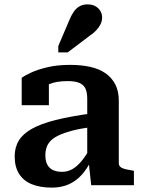

<svg xmlns="http://www.w3.org/2000/svg" viewBox="-20 -845 650 876"><path d="M394 -327V-265Q344 -258 308 -248.5Q272 -239 248 -227.5Q224 -216 211 -202.5Q198 -189 192.5 -172.5Q187 -156 187 -137Q187 -110 196 -93.5Q205 -77 222 -69Q239 -61 263 -61Q288 -61 309.5 -73Q331 -85 351.5 -109.5Q372 -134 393 -172L398 -117Q378 -75 352 -46.5Q326 -18 292.5 -3.5Q259 11 216 11Q163 11 125 -4.5Q87 -20 67 -52Q47 -84 47 -131Q47 -173 66 -204Q85 -235 126.5 -258Q168 -281 234 -297.5Q300 -314 394 -327ZM396 0 384 -112 378 -113V-394Q378 -423 370 -440.5Q362 -458 342.5 -466.5Q323 -475 288 -475Q237 -475 204 -461Q171 -447 157 -431Q152 -437 153 -445.5Q154 -454 160 -461.5Q166 -469 177 -474.5Q188 -480 203 -481V-365H79V-490Q94 -501 123.5 -514.5Q153 -528 197.5 -538.5Q242 -549 300 -549Q350 -549 391 -540Q432 -531 461 -511Q490 -491 506 -460Q522 -429 522 -386V-101Q522 -90 529.5 -83.5Q537 -77 551 -73.5Q565 -70 585 -67L591 -65V0ZM295 -750Q304 -773 315.5 -790Q327 -807 342.5 -816Q358 -825 380 -825Q410 -825 428 -807.5Q446 -790 446 -765Q446 -749 438.5 -734Q431 -719 418.5 -706Q406 -693 388 -681L289 -606H246V-635Z"/></svg>

Font: Roboto Serif 20pt SemiBold
Style: Regular
Weight: 600
Version: Version 1.008